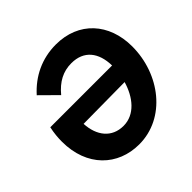

<svg xmlns="http://www.w3.org/2000/svg" viewBox="-180 -885 1072 1072"><g transform="rotate(-45 356.0 -349.0)"><path d="M540 -406H52C44 -369 41 -334 41 -303C41 -106 168 13 336 13C544 13 695 -182 695 -402C695 -584 580 -711 401 -711C290 -711 196 -665 125 -586L222 -490C270 -548 323 -576 388 -576C487 -576 538 -510 540 -406ZM197 -288 524 -291C497 -198 436 -122 347 -122C255 -122 202 -190 197 -288Z"/></g></svg>

Font: Fixel Text 20240404
Style: Bold Italic
Weight: 700
Width: 4
Italic angle: -10°
Designer: AlfaBravo + MacPaw
Foundry: Kyrylo Tkachov, Marchela Mozhyna, Serhii Makarenko, Maria Weinstein, Zakhar Kryvoshyya
Version: Version 1.211;Glyphs 3.2 (3225)